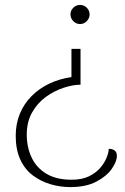

<svg xmlns="http://www.w3.org/2000/svg" viewBox="-20 -545 510 782"><path d="M308 -346V-200Q277 -200 239 -187.5Q201 -175 167 -150.5Q133 -126 111 -87.5Q89 -49 89 3Q89 55 109 97Q129 139 169.5 163Q210 187 271 187Q314 187 342.5 173Q371 159 388.5 138.5Q406 118 414.5 96.5Q423 75 423 61Q434 61 441.5 64.5Q449 68 452.5 74Q456 80 456 90Q456 113 435 143Q414 173 372 195Q330 217 266 217Q225 217 186 205.5Q147 194 114.5 170Q82 146 63 105.5Q44 65 44 8Q44 -41 61 -82Q78 -123 109 -154Q140 -185 181 -204.5Q222 -224 271 -231V-346ZM306 -525Q322 -525 333.5 -513.5Q345 -502 345 -486Q345 -471 333.5 -459Q322 -447 306 -447Q290 -447 278.5 -459Q267 -471 267 -486Q267 -502 278.5 -513.5Q290 -525 306 -525Z"/></svg>

Font: Arima ExtraLight
Style: Regular
Weight: 250
Designer: Joana Correia and Natanael Gama
Foundry: NDISCOVER
Version: Version 1.101;gftools[0.9.23]